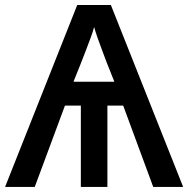

<svg xmlns="http://www.w3.org/2000/svg" viewBox="-20 -735 742 755"><path d="M416 -715.3 700.2 0H582.5L464.4 -319.8H402.3V0H297.9V-319.8H235.4L116.7 0H0L283.7 -715.3ZM350.1 -628.9Q346.7 -614.3 336.9 -587.6Q327.1 -561 316.2 -532.7Q305.2 -504.4 297.9 -485.8L269 -413.6H429.7L399.4 -489.7Q392.6 -508.3 382.8 -533.9Q373 -559.6 364 -585.2Q355 -610.8 350.1 -628.9Z"/></svg>

Font: Open Sans SemiBold
Style: Regular
Weight: 600
Designer: Monotype Design Team
Foundry: Monotype Imaging Inc.
Version: Version 3.003; ttfautohint (v1.8.4)